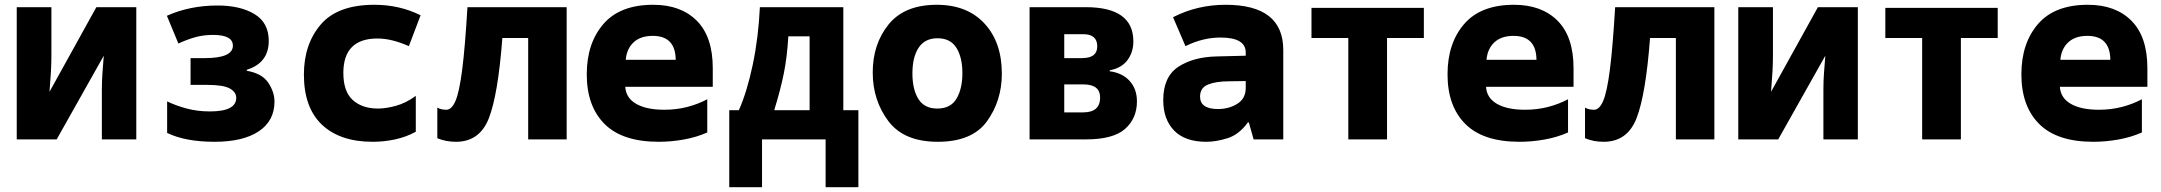

<svg xmlns="http://www.w3.org/2000/svg" viewBox="-20 -583 9040 803"><path d="M50 0H217L414 -350Q411 -312 408.5 -278.5Q406 -245 406 -208V0H550V-553H383L187 -199Q191 -250 193 -283Q195 -316 195 -356V-553H50Z M877 10Q997 10 1062.5 -34Q1128 -78 1128 -158Q1128 -198 1102 -237Q1076 -276 1012 -287V-291Q1104 -320 1104 -412Q1104 -488 1044.5 -524Q985 -560 890 -560Q774 -560 678 -517L726 -401Q763 -418 797 -427.5Q831 -437 871 -437Q954 -437 954 -392Q954 -340 837 -340H777V-228H847Q914 -228 941 -213Q968 -198 968 -174Q968 -117 858 -117Q806 -117 761 -129Q716 -141 679 -159V-27Q756 10 877 10Z M1539 10Q1586 10 1632.5 0Q1679 -10 1719 -32V-182Q1678 -152 1636 -140.5Q1594 -129 1561 -129Q1495 -129 1455.5 -164.5Q1416 -200 1416 -278Q1416 -422 1559 -422Q1618 -422 1690 -390L1739 -519Q1651 -563 1546 -563Q1392 -563 1321.5 -480.5Q1251 -398 1251 -271Q1251 -133 1326.5 -61.5Q1402 10 1539 10Z M1887 10Q1986 10 2024.5 -88.5Q2063 -187 2081 -424H2189V0H2350V-553H1935Q1925 -385 1913 -291.5Q1901 -198 1885 -161Q1869 -124 1847 -124Q1824 -124 1809 -133V-5Q1844 10 1887 10Z M2735 10Q2787 10 2840 0.5Q2893 -9 2938 -29V-168Q2901 -148 2855.5 -136Q2810 -124 2758 -124Q2684 -124 2641 -148.5Q2598 -173 2595 -220H2961V-298Q2961 -429 2894.5 -496Q2828 -563 2712 -563Q2573 -563 2503.5 -482.5Q2434 -402 2434 -272Q2434 -139 2508.5 -64.5Q2583 10 2735 10ZM2597 -333Q2601 -379 2630 -406Q2659 -433 2710 -433Q2805 -433 2806 -333Z M3030 200H3167V0H3433V200H3570V-122H3507V-553H3158Q3152 -425 3128 -311.5Q3104 -198 3070 -122H3030ZM3218 -122Q3245 -210 3258.5 -277.5Q3272 -345 3277 -431H3366V-122Z M3902 10Q4046 10 4108 -76Q4170 -162 4170 -275Q4170 -406 4097.5 -484.5Q4025 -563 3898 -563Q3763 -563 3696.5 -481Q3630 -399 3630 -280Q3630 -164 3695 -77Q3760 10 3902 10ZM3900 -129Q3846 -129 3821 -169Q3796 -209 3796 -276Q3796 -344 3822 -383.5Q3848 -423 3901 -423Q3955 -423 3980 -383Q4005 -343 4005 -277Q4005 -212 3980.5 -170.5Q3956 -129 3900 -129Z M4286 0H4521Q4636 0 4685.5 -44Q4735 -88 4735 -159Q4735 -211 4704.5 -244.5Q4674 -278 4621 -285V-289Q4670 -298 4695 -331Q4720 -364 4720 -410Q4720 -553 4521 -553H4286ZM4431 -340V-440H4511Q4569 -440 4569 -389Q4569 -340 4506 -340ZM4431 -113V-230H4511Q4581 -230 4581 -175Q4581 -113 4510 -113Z M5025 10Q5066 10 5114 -5Q5162 -20 5199 -71H5203L5223 0H5347V-374Q5347 -563 5106 -563Q4987 -563 4886 -511L4938 -390Q5010 -426 5085 -426Q5190 -426 5190 -363V-350L5069 -347Q4971 -345 4908 -303.5Q4845 -262 4845 -164Q4845 -84 4890.5 -37Q4936 10 5025 10ZM5074 -127Q4999 -127 4999 -179Q4999 -216 5032.5 -229.5Q5066 -243 5121 -243L5190 -244V-215Q5190 -171 5155 -149Q5120 -127 5074 -127Z M5619 0V-424H5465V-550H5935V-424H5781V0Z M6335 10Q6387 10 6440 0.5Q6493 -9 6538 -29V-168Q6501 -148 6455.5 -136Q6410 -124 6358 -124Q6284 -124 6241 -148.5Q6198 -173 6195 -220H6561V-298Q6561 -429 6494.5 -496Q6428 -563 6312 -563Q6173 -563 6103.5 -482.5Q6034 -402 6034 -272Q6034 -139 6108.5 -64.5Q6183 10 6335 10ZM6197 -333Q6201 -379 6230 -406Q6259 -433 6310 -433Q6405 -433 6406 -333Z M6687 10Q6786 10 6824.5 -88.5Q6863 -187 6881 -424H6989V0H7150V-553H6735Q6725 -385 6713 -291.5Q6701 -198 6685 -161Q6669 -124 6647 -124Q6624 -124 6609 -133V-5Q6644 10 6687 10Z M7250 0H7417L7614 -350Q7611 -312 7608.5 -278.5Q7606 -245 7606 -208V0H7750V-553H7583L7387 -199Q7391 -250 7393 -283Q7395 -316 7395 -356V-553H7250Z M8019 0V-424H7865V-550H8335V-424H8181V0Z M8735 10Q8787 10 8840 0.5Q8893 -9 8938 -29V-168Q8901 -148 8855.5 -136Q8810 -124 8758 -124Q8684 -124 8641 -148.5Q8598 -173 8595 -220H8961V-298Q8961 -429 8894.5 -496Q8828 -563 8712 -563Q8573 -563 8503.5 -482.5Q8434 -402 8434 -272Q8434 -139 8508.5 -64.5Q8583 10 8735 10ZM8597 -333Q8601 -379 8630 -406Q8659 -433 8710 -433Q8805 -433 8806 -333Z"/></svg>

Font: Noto Sans Mono Extra
Style: Regular
Weight: 800
Designer: Monotype Design Team
Foundry: Monotype Imaging Inc.
Version: Version 1.900